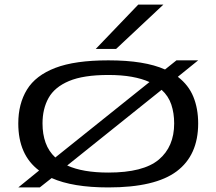

<svg xmlns="http://www.w3.org/2000/svg" viewBox="-20 -810 947 840"><path d="M60 10 151 -64Q60 -132 60 -270Q60 -356 98 -418Q136 -480 222 -513Q308 -546 454 -546Q534 -546 595.5 -536Q657 -526 702 -506L752 -546H847L758 -474Q805 -438 826 -386.5Q847 -335 847 -270Q847 -131 753 -60.5Q659 10 454 10Q298 10 206 -31L154 10ZM166 -270Q166 -223 179.5 -185.5Q193 -148 222 -121L634 -451Q601 -466 556.5 -474Q512 -482 454 -482Q345 -482 282 -455.5Q219 -429 192.5 -381.5Q166 -334 166 -270ZM454 -55Q607 -55 674.5 -111.5Q742 -168 742 -270Q742 -315 729.5 -352.5Q717 -390 687 -417L274 -86Q342 -55 454 -55ZM399 -596 585 -790H695L488 -596Z"/></svg>

Font: Georama ExtraExtended
Style: Regular
Weight: 400
Width: 8
Designer: Jean-Baptiste Levee
Foundry: Production Type
Version: Version 1.000